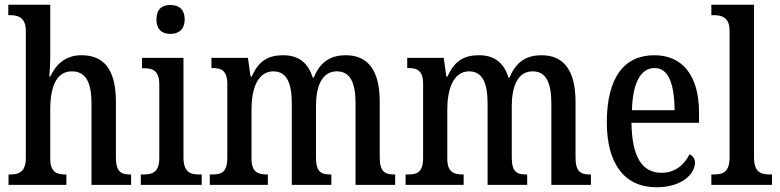

<svg xmlns="http://www.w3.org/2000/svg" viewBox="-20 -780 3290 810"><path d="M16 0H260V-44H258C220 -44 192 -52 192 -111V-318C192 -414 218 -479 283 -479C344 -479 366 -429 366 -343V0H533V-44H531C492 -44 469 -53 469 -116V-351C469 -487 418 -547 324 -547C254 -547 215 -506 192 -457H188C189 -467 192 -509 192 -545V-760H15V-716H23C55 -716 89 -707 89 -650V-115C89 -53 59 -44 22 -44H16Z M699 -637C732 -637 759 -654 759 -698C759 -743 732 -759 699 -759C665 -759 640 -743 640 -698C640 -654 665 -637 699 -637ZM574 0H831V-44H820C781 -44 754 -55 754 -117V-536H579V-492H588C626 -492 652 -481 652 -423V-113C652 -54 624 -44 585 -44H574Z M865 0H1110V-44H1107C1070 -44 1041 -52 1041 -111V-318C1041 -403 1066 -479 1133 -479C1190 -479 1211 -429 1211 -343V0H1378V-44H1374C1336 -44 1313 -53 1313 -116V-331C1313 -410 1335 -479 1401 -479C1459 -479 1480 -429 1480 -343V0H1647V-44H1644C1606 -44 1582 -53 1582 -116V-351C1582 -487 1529 -547 1439 -547C1379 -547 1332 -523 1304 -453H1299C1278 -522 1232 -547 1175 -547C1111 -547 1071 -523 1042 -457H1037L1026 -536H872V-493H875C913 -493 939 -484 939 -425V-115C939 -53 914 -44 876 -44H865Z M1691 0H1936V-44H1933C1896 -44 1867 -52 1867 -111V-318C1867 -403 1892 -479 1959 -479C2016 -479 2037 -429 2037 -343V0H2204V-44H2200C2162 -44 2139 -53 2139 -116V-331C2139 -410 2161 -479 2227 -479C2285 -479 2306 -429 2306 -343V0H2473V-44H2470C2432 -44 2408 -53 2408 -116V-351C2408 -487 2355 -547 2265 -547C2205 -547 2158 -523 2130 -453H2125C2104 -522 2058 -547 2001 -547C1937 -547 1897 -523 1868 -457H1863L1852 -536H1698V-493H1701C1739 -493 1765 -484 1765 -425V-115C1765 -53 1740 -44 1702 -44H1691Z M2749 10C2862 10 2912 -50 2912 -94C2912 -112 2901 -124 2889 -129C2868 -87 2830 -51 2771 -51C2690 -51 2646 -116 2644 -262H2929V-305C2929 -463 2858 -547 2740 -547C2613 -547 2540 -452 2540 -264C2540 -90 2614 10 2749 10ZM2826 -315H2646C2649 -429 2682 -493 2742 -493C2802 -493 2825 -422 2826 -315Z M2981 0H3237V-44H3227C3188 -44 3161 -55 3161 -117V-760H2981V-716H2992C3024 -716 3058 -707 3058 -650V-117C3058 -55 3031 -44 2992 -44H2981Z"/></svg>

Font: Noto Serif Condensed Medium
Style: Regular
Weight: 500
Width: 3
Designer: Monotype Design Team
Foundry: Monotype Imaging Inc.
Version: Version 2.015